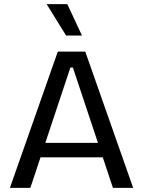

<svg xmlns="http://www.w3.org/2000/svg" viewBox="-20 -910 693 930"><path d="M28 0 260 -660H393L625 0H527L333 -583H321L127 0ZM138 -148V-218H527V-148ZM300 -738 206 -890H306L377 -738Z"/></svg>

Font: Bricolage Grotesque 48pt Condensed ExtraBold
Style: Regular
Weight: 400
Version: Version 1.000;gftools[0.9.30]